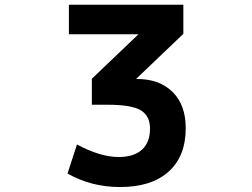

<svg xmlns="http://www.w3.org/2000/svg" viewBox="-20 -543 1040 793"><path d="M264.6 -523.4H737.3V-403.3L542 -216.8H545.9Q638.7 -216.8 692.9 -163.1Q747.1 -109.4 747.1 -13.7Q747.1 102.5 676.3 166Q605.5 229.5 475.6 229.5Q357.4 229.5 258.8 173.8L297.9 53.7Q394.5 105.5 469.7 105.5Q533.2 105.5 566.4 75.2Q599.6 44.9 599.6 -11.7Q599.6 -64.5 561.5 -87.4Q523.4 -110.4 424.8 -110.4H359.4V-217.8L551.8 -401.4H264.6Z"/></svg>

Font: GenEi Gothic M Regular
Style: Bold
Weight: 700
Designer: o_tamon (Modified); [Source Han Sans]
Ryoko NISHIZUKA  (kana & ideographs); Paul D. Hunt (Latin, Greek & Cyrillic); Wenl
Version: Version 1.1a;Original Version 1.004